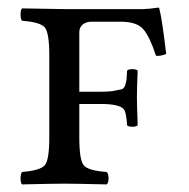

<svg xmlns="http://www.w3.org/2000/svg" viewBox="-20 -484 498 506"><path d="M109.9 -122.1V-337.9Q109.9 -397.9 97.9 -411.9Q85.9 -425.8 38.1 -429.2Q34.2 -434.1 34.2 -446Q34.2 -458 38.1 -461.9L148.9 -460H356Q369.1 -460 397 -463.9Q399.9 -463.9 399.9 -460.9Q406.7 -437 418 -341.8Q404.8 -335.9 391.1 -336.9Q375 -386.7 357.9 -406.7Q340.8 -426.8 297.9 -426.8H221.2Q207 -426.8 198 -419.4Q189 -412.1 189 -398.9V-242.2H246.1Q268.1 -242.2 280 -244.6Q292 -247.1 299.6 -248.5Q307.1 -250 310.1 -260Q313 -270 313.5 -274.4Q314 -278.8 314.9 -297.9Q318.8 -301.8 328.9 -301.8Q338.9 -301.8 342.8 -297.9Q340.8 -248 340.8 -227.1Q340.8 -211.9 342.8 -153.8Q338.9 -149.9 328.9 -149.9Q318.8 -149.9 314.9 -153.8Q313 -188 306.2 -196.3Q293.9 -210 246.1 -210H189V-121.1Q189 -62 200.9 -48.1Q212.9 -34.2 261.2 -30.8Q266.1 -25.9 266.1 -13.9Q266.1 -2 261.2 2Q175.3 0 149.9 0Q122.1 0 38.1 2Q34.2 -2 34.2 -13.9Q34.2 -25.9 38.1 -30.8Q85.9 -34.7 97.9 -48.3Q109.9 -62 109.9 -122.1Z"/></svg>

Font: Linux Libertine Capitals
Style: Small Caps
Weight: 400
Designer: Philipp H. Poll
Foundry: Philipp H. Poll
Version: Version 5.1.3